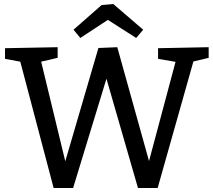

<svg xmlns="http://www.w3.org/2000/svg" viewBox="-20 -935 1063 956"><path d="M767 -695 1019 -700V-647L943 -629L765 1H667L510 -543L344 1H247L81 -628L5 -642V-695L267 -700V-647L185 -628L305 -132L470 -696L564 -700L722 -133L854 -627L767 -642ZM380 -746 346 -787 486 -910 544 -915 693 -787 658 -746 517 -836Z"/></svg>

Font: Bitter Medium
Style: Regular
Weight: 500
Designer: Sol Matas, and Bitter project Authors
Foundry: Sol Matas
Version: Version 2.001